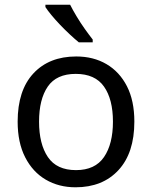

<svg xmlns="http://www.w3.org/2000/svg" viewBox="-20 -786 645 816"><path d="M551 -269Q551 -136 483.5 -63Q416 10 301 10Q230 10 174.5 -22.5Q119 -55 87 -117.5Q55 -180 55 -269Q55 -402 122 -474Q189 -546 304 -546Q377 -546 432.5 -513.5Q488 -481 519.5 -419.5Q551 -358 551 -269ZM146 -269Q146 -174 183.5 -118.5Q221 -63 303 -63Q384 -63 422 -118.5Q460 -174 460 -269Q460 -364 422 -418Q384 -472 302 -472Q220 -472 183 -418Q146 -364 146 -269ZM278 -766Q289 -744 305.5 -716.5Q322 -689 340.5 -663Q359 -637 374 -618V-606H315Q298 -620 277 -639.5Q256 -659 235.5 -680.5Q215 -702 198.5 -722Q182 -742 173 -756V-766Z"/></svg>

Font: Noto Sans Adlam Unjoined
Style: Regular
Weight: 400
Designer: Mark Jamra, Neil Patel
Foundry: JamraPatel LLC
Version: Version 3.001